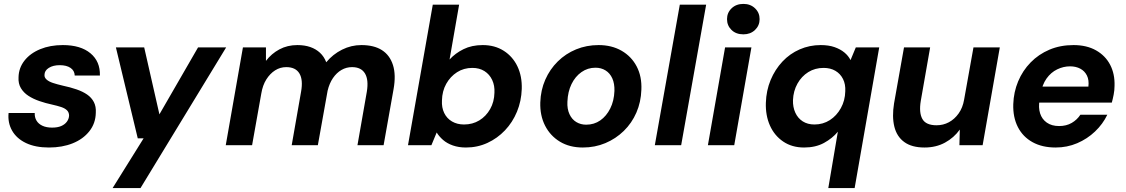

<svg xmlns="http://www.w3.org/2000/svg" viewBox="-20 -744 5770 984"><path d="M231 12Q161 12 113 -11Q65 -34 42 -74.5Q19 -115 24 -165H158Q157 -143 167 -126Q177 -109 197.5 -99.5Q218 -90 247 -90Q275 -90 293.5 -98Q312 -106 322.5 -120Q333 -134 334 -151Q334 -168 323.5 -178.5Q313 -189 293.5 -195.5Q274 -202 247 -208Q214 -215 182 -226Q150 -237 125.5 -253Q101 -269 87 -292.5Q73 -316 75 -348Q76 -396 105.5 -433.5Q135 -471 186 -492Q237 -513 302 -513Q393 -513 443.5 -471Q494 -429 492 -357H363Q362 -382 341.5 -396Q321 -410 286 -410Q252 -410 230 -396Q208 -382 208 -360Q207 -347 218.5 -336.5Q230 -326 251 -319Q272 -312 302 -305Q340 -297 372 -286Q404 -275 426.5 -259.5Q449 -244 461 -221Q473 -198 471 -166Q470 -112 438 -71.5Q406 -31 352.5 -9.5Q299 12 231 12Z M557 220 716 -35H686L574 -501H719L797 -158L995 -501H1139L700 220Z M1137 0 1225 -501H1343V-432Q1371 -469 1412 -491Q1453 -513 1504 -513Q1541 -513 1570 -503Q1599 -493 1620 -473.5Q1641 -454 1652 -425Q1686 -466 1733 -489.5Q1780 -513 1832 -513Q1897 -513 1937.5 -487Q1978 -461 1994 -410.5Q2010 -360 1997 -287L1946 0H1812L1860 -274Q1870 -335 1850.5 -367.5Q1831 -400 1784 -400Q1755 -400 1730 -385.5Q1705 -371 1686.5 -344Q1668 -317 1659 -279L1609 0H1475L1523 -274Q1534 -335 1514.5 -367.5Q1495 -400 1447 -400Q1416 -400 1390 -383.5Q1364 -367 1345 -337Q1326 -307 1319 -264L1272 0Z M2368 12Q2331 12 2301 1.5Q2271 -9 2250.5 -27Q2230 -45 2218 -65L2191 0H2071L2198 -720H2333L2284 -439Q2313 -471 2355.5 -492Q2398 -513 2454 -513Q2516 -513 2562 -483.5Q2608 -454 2632 -403.5Q2656 -353 2654 -288Q2652 -226 2629.5 -171.5Q2607 -117 2568 -76Q2529 -35 2478 -11.5Q2427 12 2368 12ZM2358 -106Q2402 -106 2436.5 -127Q2471 -148 2492 -185Q2513 -222 2514 -269Q2516 -305 2502.5 -334Q2489 -363 2463 -379.5Q2437 -396 2401 -396Q2357 -396 2322.5 -374Q2288 -352 2267 -314.5Q2246 -277 2245 -229Q2243 -193 2256.5 -165Q2270 -137 2296.5 -121.5Q2323 -106 2358 -106Z M2967 12Q2899 12 2849.5 -18Q2800 -48 2773.5 -100Q2747 -152 2749 -219Q2751 -282 2774.5 -335.5Q2798 -389 2838.5 -429Q2879 -469 2932.5 -491Q2986 -513 3048 -513Q3115 -513 3165.5 -484Q3216 -455 3243 -403.5Q3270 -352 3267 -284Q3265 -221 3241.5 -167Q3218 -113 3177 -73Q3136 -33 3082.5 -10.5Q3029 12 2967 12ZM2984 -105Q3025 -105 3056.5 -127Q3088 -149 3107.5 -188Q3127 -227 3129 -278Q3130 -316 3118 -342.5Q3106 -369 3083.5 -383Q3061 -397 3032 -397Q2992 -397 2960 -374.5Q2928 -352 2909 -313Q2890 -274 2888 -223Q2886 -186 2898.5 -159Q2911 -132 2933.5 -118.5Q2956 -105 2984 -105Z M3336 0 3464 -720H3599L3471 0Z M3608 0 3696 -501H3831L3743 0ZM3790 -568Q3752 -568 3729 -590.5Q3706 -613 3706 -646Q3706 -679 3729.5 -701.5Q3753 -724 3790 -724Q3826 -724 3849.5 -701.5Q3873 -679 3873 -646Q3873 -613 3849.5 -590.5Q3826 -568 3790 -568Z M4225 220 4274 -69Q4246 -35 4203 -11.5Q4160 12 4101 12Q4039 12 3994 -18.5Q3949 -49 3926 -100.5Q3903 -152 3905 -217Q3907 -280 3929.5 -334Q3952 -388 3990 -428.5Q4028 -469 4078.5 -491Q4129 -513 4186 -513Q4227 -513 4257 -502.5Q4287 -492 4307.5 -475Q4328 -458 4339 -436L4366 -501H4486L4360 220ZM4154 -106Q4198 -106 4233 -128.5Q4268 -151 4289.5 -190Q4311 -229 4312 -276Q4314 -312 4300.5 -339Q4287 -366 4261.5 -381Q4236 -396 4201 -396Q4157 -396 4122.5 -374.5Q4088 -353 4067 -315.5Q4046 -278 4044 -231Q4043 -195 4056 -166.5Q4069 -138 4094 -122Q4119 -106 4154 -106Z M4718 12Q4653 12 4614.5 -16Q4576 -44 4563.5 -95Q4551 -146 4562 -214L4613 -501H4747L4699 -227Q4689 -167 4707 -134.5Q4725 -102 4780 -102Q4814 -102 4843 -117.5Q4872 -133 4893 -162.5Q4914 -192 4921 -233L4969 -501H5104L5016 0H4897L4899 -80Q4869 -38 4823 -13Q4777 12 4718 12Z M5390 12Q5321 12 5271.5 -15.5Q5222 -43 5196.5 -93Q5171 -143 5173 -210Q5175 -272 5198 -327Q5221 -382 5262 -424Q5303 -466 5358.5 -489.5Q5414 -513 5482 -513Q5549 -513 5597 -486Q5645 -459 5669.5 -412Q5694 -365 5692 -304Q5692 -282 5687.5 -259Q5683 -236 5678 -218H5269L5283 -300H5558Q5562 -334 5550.5 -357Q5539 -380 5516.5 -392Q5494 -404 5464 -404Q5430 -404 5398 -388.5Q5366 -373 5343.5 -341.5Q5321 -310 5313 -261L5308 -232Q5301 -193 5310.5 -163Q5320 -133 5345 -115.5Q5370 -98 5408 -98Q5445 -98 5472.5 -114Q5500 -130 5517 -156H5655Q5632 -108 5592 -70Q5552 -32 5500.5 -10Q5449 12 5390 12Z"/></svg>

Font: DM Sans 17pt
Style: Bold Italic
Weight: 700
Italic angle: -10°
Version: Version 4.004;gftools[0.9.30]